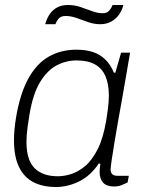

<svg xmlns="http://www.w3.org/2000/svg" viewBox="-20 -737 571 769"><path d="M205 12Q151 12 113.5 -7.5Q76 -27 56 -68.5Q36 -110 36 -175Q36 -195 38 -217.5Q40 -240 44 -265Q60 -361 93 -421.5Q126 -482 175 -510Q224 -538 286 -538Q324 -538 352.5 -528.5Q381 -519 402 -498.5Q423 -478 436 -446H442L465 -526H501L481 -410Q477 -384 469.5 -343.5Q462 -303 454 -257.5Q446 -212 439 -170Q432 -128 427.5 -97.5Q423 -67 423 -58Q423 -46 429.5 -39.5Q436 -33 449 -33H496L491 -6Q481 -1 467 4.5Q453 10 437 10Q407 10 393 -5.5Q379 -21 379 -49Q379 -56 380 -64Q381 -72 382 -80L376 -83Q344 -34 298 -11Q252 12 205 12ZM212 -31Q236 -31 264 -39.5Q292 -48 320 -71Q348 -94 370.5 -138Q393 -182 405 -252Q409 -277 411.5 -295.5Q414 -314 415 -328Q416 -342 416 -354Q416 -400 402.5 -431.5Q389 -463 360.5 -479Q332 -495 287 -495Q245 -495 207.5 -475.5Q170 -456 141 -409Q112 -362 98 -278Q93 -248 90.5 -228.5Q88 -209 87 -195Q86 -181 86 -169Q86 -96 118.5 -63.5Q151 -31 212 -31ZM161 -640Q167 -662 178.5 -679.5Q190 -697 208.5 -707Q227 -717 252 -717Q278 -717 302 -709Q326 -701 348.5 -692.5Q371 -684 392 -684Q409 -684 418 -695Q427 -706 431 -717H474Q469 -695 456 -677.5Q443 -660 424.5 -650Q406 -640 381 -640Q357 -640 333 -648.5Q309 -657 286.5 -665Q264 -673 243 -673Q224 -673 215 -662.5Q206 -652 202 -640Z"/></svg>

Font: Archivo SemiBold Thin
Style: Italic
Weight: 250
Italic angle: -10°
Version: Version 2.001